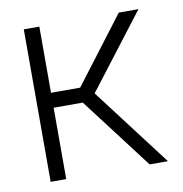

<svg xmlns="http://www.w3.org/2000/svg" viewBox="-63 -560 592 620"><g transform="rotate(-10 233.0 -250.0)"><path d="M182.5 -258.5 366 -500H430.5L238.5 -249.5L239.5 -262.5L439 0H379ZM54.5 -500H105.5V-283H209.5V-234H105.5V0H54.5Z"/></g></svg>

Font: Overused Grotesk Light
Style: Regular
Weight: 300
Designer: RandomMaerks
Version: Version 0.005